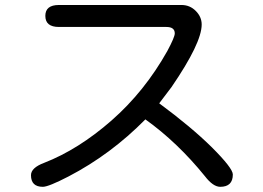

<svg xmlns="http://www.w3.org/2000/svg" viewBox="-20 -717 1040 759"><path d="M817.4 -134.8Q900.4 -51.8 900.4 -27.3Q900.4 21.5 850.6 21.5Q822.3 21.5 790 -20.5Q681.6 -154.3 554.7 -245.1Q418 -106.4 251 -19.5Q171.9 21.5 149.4 21.5Q102.5 21.5 102.5 -24.4Q102.5 -53.7 154.3 -73.2Q290 -126 420.9 -240.7Q551.8 -355.5 641.6 -515.6Q670.9 -570.3 670.9 -585Q670.9 -610.4 637.7 -610.4H212.9Q159.2 -610.4 159.2 -654.3Q159.2 -697.3 212.9 -697.3H697.3Q730.5 -697.3 753.9 -673.8Q777.3 -650.4 777.3 -620.1Q777.3 -546.9 658.2 -373L609.4 -308.6Q736.3 -214.8 817.4 -134.8Z"/></svg>

Font: FakePearl
Style: Regular
Weight: 400
Version: Version 1.2